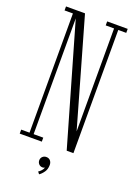

<svg xmlns="http://www.w3.org/2000/svg" viewBox="-162 -765 705 993"><g transform="rotate(20 190.5 -268.0)"><path d="M21.5 0V-22H67.5V-678H21.5V-700H126L294 -111.5V-678H248V-700H361V-678H317V0H280L90 -659V-22H143V0ZM187.5 163.5 178 151.5Q185.5 147.5 194 138Q202.5 128.5 203.5 120.5Q199 124 192 124Q179.5 124 171.5 115.5Q163.5 107 163.5 95Q163.5 82.5 172 74.5Q180.5 66.5 192.5 66.5Q207 66.5 215 76Q223 85.5 223 99.5Q223 123 211.5 139.2Q200 155.5 187.5 163.5Z"/></g></svg>

Font: Imbue 50pt ExtraLight
Style: Regular
Weight: 200
Designer: Tyler Finck
Foundry: Etcetera Type Company
Version: Version 1.102; ttfautohint (v1.8.3)